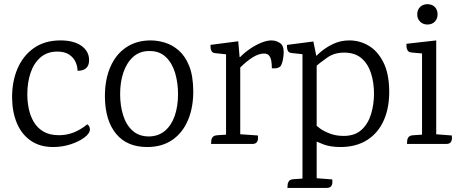

<svg xmlns="http://www.w3.org/2000/svg" viewBox="-20 -701 2245 935"><path d="M274.5 -504.2Q339.2 -504.2 376.5 -477.8Q413.8 -451.3 413.8 -408.6Q413.8 -387.8 405.6 -376.4Q397.5 -364.9 384.9 -360.4Q372.3 -355.9 357.6 -356.3Q357.6 -378.1 347.8 -399.5Q338.1 -420.8 316.6 -435.3Q295.1 -449.8 258.9 -449.8Q209.7 -449.8 177 -421.3Q144.3 -392.8 128.7 -345.8Q113 -298.8 113 -242Q113 -205.4 120.4 -170.3Q127.8 -135.3 145.1 -106.2Q162.4 -77.1 192.3 -59.9Q222.1 -42.6 267.9 -42.6Q304.5 -42.6 338.4 -55.7Q372.2 -68.9 405.4 -95.8Q411.6 -91.2 414.7 -84.6Q417.9 -78 417.9 -71.6Q417.9 -51.8 391.6 -31.8Q365.3 -11.9 324.5 1.6Q283.6 15 239.1 15Q174.4 15 129.7 -16Q85.1 -47 62.4 -100.9Q39.7 -154.9 38.9 -223.6Q38.2 -303.5 65.2 -366.8Q92.3 -430.1 145.2 -467.1Q198.2 -504.2 274.5 -504.2Z M713.5 -504.2Q747.7 -504.2 783.7 -493.2Q819.7 -482.2 850.6 -455.2Q881.6 -428.2 900.9 -380.8Q920.3 -333.4 921.1 -259.7Q921.9 -178.7 895.7 -116.6Q869.6 -54.5 819.4 -19.8Q769.1 15 696.8 15Q598.6 15 545.6 -49.1Q492.5 -113.3 490.9 -227.7Q490.2 -312.8 517.4 -375Q544.6 -437.2 594.9 -470.7Q645.3 -504.2 713.5 -504.2ZM706.4 -452.5Q660.4 -452.5 628.7 -424.1Q597.1 -395.8 581.1 -348.8Q565 -301.9 565 -243.1Q565 -186.3 579.9 -139Q594.8 -91.8 626 -64.1Q657.2 -36.5 705.6 -36.5Q751.7 -37.3 783.3 -64Q814.9 -90.8 831 -137.3Q847 -183.8 847 -243Q847 -297.1 832.9 -345.3Q818.8 -393.4 787.6 -423.3Q756.4 -453.3 706.4 -452.5Z M1301.8 -504.2Q1323.2 -504.2 1342.4 -492.2Q1361.6 -480.2 1361.6 -447.8Q1361.6 -428.7 1357 -407.3Q1352.4 -385.9 1345.1 -377.3Q1337.5 -370.9 1327.4 -369.1Q1317.2 -367.3 1303.9 -368.5Q1303.9 -390.3 1300.8 -406.2Q1297.7 -422.1 1289.6 -431.2Q1281.5 -440.3 1265.9 -440.3Q1240.2 -440.3 1210.6 -421.8Q1181.1 -403.3 1149.9 -372.2V-47.3L1235.6 -41.3Q1236.6 -36.3 1236.4 -26.2Q1236.2 -16.2 1230.2 -8.1Q1224.3 0 1208 0H1007.8Q1008.8 -5 1008.9 -14.6Q1009 -24.2 1015.2 -32.8Q1021.5 -41.5 1039.2 -42.5L1080.8 -45.3V-436.5L1027.3 -442.3Q1016.1 -443.5 1011.1 -450.7Q1006.2 -458 1005.6 -467.3Q1005 -476.5 1005 -482.5L1140.2 -500L1146.8 -423.3H1149.8Q1168.8 -443.3 1195.5 -461.8Q1222.1 -480.4 1250.6 -492.3Q1279.1 -504.2 1301.8 -504.2Z M1681 -504.2Q1731.4 -504.2 1774.6 -478.9Q1817.9 -453.7 1845.7 -400.2Q1873.6 -346.7 1875.3 -263.4Q1877.1 -179.8 1849.8 -116.9Q1822.6 -54.1 1768.6 -19.6Q1714.7 15 1637.6 15Q1590.2 15 1556.3 2.6Q1522.5 -9.8 1487.3 -29L1513.5 -97.4Q1519.3 -89.4 1538.2 -75.5Q1557.1 -61.7 1586.9 -50.4Q1616.6 -39.1 1653.5 -39.1Q1707.6 -39.1 1740 -68.3Q1772.4 -97.5 1786.8 -144.9Q1801.3 -192.2 1801.3 -245.1Q1801.3 -298.7 1786.7 -344.4Q1772.1 -390 1740.3 -417.4Q1708.5 -444.8 1655.8 -444.8Q1608.9 -444.8 1575.2 -421.7Q1541.4 -398.5 1498 -361.6L1490.2 -397.8Q1509.1 -419.5 1536.9 -444.2Q1564.7 -468.9 1601.3 -486.5Q1638 -504.2 1681 -504.2ZM1519.1 166.7 1597.8 172.7Q1598.8 177.7 1598.6 187.8Q1598.4 197.9 1592.4 206Q1586.5 214.1 1570.2 214.1H1379.6Q1380.6 209.1 1380.7 199.5Q1380.8 189.9 1386.9 181.2Q1393.1 172.5 1410.9 171.5L1453 168.7ZM1506.1 -499 1522.1 -419.8V214.1H1453V-437.1L1399.7 -442.8Q1388.5 -444.1 1383.6 -450.9Q1378.6 -457.8 1378 -467.1Q1377.4 -476.3 1377.4 -482.3Z M2061.4 -581.6Q2039.8 -581.6 2025.8 -595.6Q2011.8 -609.6 2011.8 -631.1Q2011.8 -653.4 2025.8 -667Q2039.8 -680.6 2061.4 -680.6Q2083.9 -680.6 2097.4 -667Q2110.9 -653.4 2110.9 -631.1Q2110.9 -609.6 2097.4 -595.6Q2083.9 -581.6 2061.4 -581.6ZM2104.3 -504.2V0H2035.2V-440.7L1982.8 -445.5Q1970.9 -446.7 1965.7 -454.4Q1960.4 -462.2 1959.8 -472Q1959.2 -481.7 1959.2 -487.7ZM2101.1 -47.3 2180 -41.3Q2181 -36.3 2180.8 -26.2Q2180.6 -16.2 2174.7 -8.1Q2168.7 0 2152.4 0H1961.8Q1962.8 -5 1962.9 -14.6Q1963 -24.2 1969.2 -32.8Q1975.5 -41.5 1993.2 -42.5L2035.2 -45.3Z"/></svg>

Font: Karma Variable Light
Style: Regular
Weight: 300
Designer: Joana Correia
Foundry: Indian Type Foundry
Version: Version 3.000